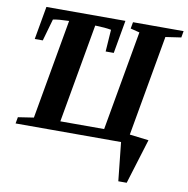

<svg xmlns="http://www.w3.org/2000/svg" viewBox="-92 -745 1024 1047"><g transform="rotate(10 420.0 -221.0)"><path d="M649.4 -48.3 754.9 -35.6 678.2 213.4H631.8L609.4 0H25.4L31.7 -35.6L118.2 -48.8L215.8 -601.1Q156.7 -599.6 127.4 -593.3L92.8 -471.7H48.3L80.6 -654.8H518.1L485.8 -471.7H440.9L449.2 -593.3Q416.5 -599.6 360.4 -601.1L263.7 -53.7H506.3L604 -606L553.7 -618.7L560.1 -654.8H840.3L834 -618.7L748 -606Z"/></g></svg>

Font: Tinos
Style: Bold Italic
Weight: 700
Italic angle: -16.333°
Designer: Steve Matteson
Foundry: Monotype Imaging Inc.
Version: Version 1.23